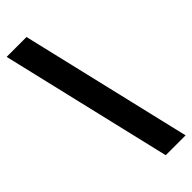

<svg xmlns="http://www.w3.org/2000/svg" viewBox="-261 -758 827 827"><g transform="rotate(-45 153.0 -344.0)"><path d="M306 48 121 -736H0L185 48Z"/></g></svg>

Font: Archivo Black
Style: Regular
Weight: 900
Designer: Hector Gatti
Foundry: Omnibus-Type
Version: Version 2.001